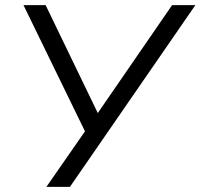

<svg xmlns="http://www.w3.org/2000/svg" viewBox="-20 -725 778 745"><path d="M160.1 0 318.9 -228.6V-196.6L71.2 -705H157.1L366.9 -270.9H348.8L647.7 -705H738L251.4 0Z"/></svg>

Font: Mulish ExtraLight
Style: Italic
Weight: 200
Italic angle: -9°
Designer: Vernon Adams
Foundry: Vernon Adams
Version: Version 3.603